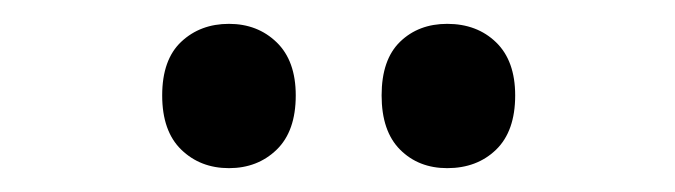

<svg xmlns="http://www.w3.org/2000/svg" viewBox="-20 -759 566 161"><path d="M116 -679Q116 -709 132 -724Q148 -739 172 -739Q196 -739 212 -723.5Q228 -708 228 -679Q228 -649 212 -633.5Q196 -618 172 -618Q148 -618 132 -633.5Q116 -649 116 -679ZM300 -679Q300 -709 315.5 -724Q331 -739 355 -739Q380 -739 396 -723.5Q412 -708 412 -679Q412 -649 396 -633.5Q380 -618 355 -618Q331 -618 315.5 -633.5Q300 -649 300 -679Z"/></svg>

Font: Noto Sans Georgian Condensed SemiBold
Style: Regular
Weight: 600
Width: 3
Designer: Monotype Design Team, Akaki Razmadze
Foundry: Google LLC
Version: Version 2.005; ttfautohint (v1.8.4.7-5d5b)